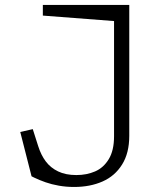

<svg xmlns="http://www.w3.org/2000/svg" viewBox="-20 -750 660 782"><path d="M119.5 -26.5Q114 -29.5 108.5 -32L62.5 -212.5L113.5 -224L135.5 -155Q147 -118.5 166.5 -92.5Q186 -66.5 216.8 -51.8Q247.5 -37 291 -37Q333 -37 367.2 -51.8Q401.5 -66.5 423 -101.8Q444.5 -137 444.5 -195V-695L460.5 -663L154.5 -686.5V-730H506.5V-197Q506.5 -126.5 477.2 -79.8Q448 -33 397.5 -10.8Q347 11.5 282 11.5Q249 11.5 219.5 6.2Q190 1 165.8 -7.5Q141.5 -16 119.5 -26.5Z"/></svg>

Font: Monaspace Xenon Var
Style: Regular
Weight: 400
Designer: Riley Cran and the Lettermatic Team
Version: Version 1.000 (Monaspace Xenon Var)